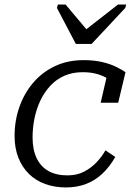

<svg xmlns="http://www.w3.org/2000/svg" viewBox="-20 -811 587 843"><path d="M313 -618H382L530 -776L534 -791H498L339 -667L380 -658L268 -791H234L230 -776ZM276 -41Q318 -41 349.5 -57.5Q381 -74 404.5 -99Q428 -124 443 -151L486 -122Q462 -79 429.5 -48.5Q397 -18 357 -3Q317 12 270 12Q220 12 178.5 -3Q137 -18 107 -47.5Q77 -77 60.5 -119Q44 -161 44 -214Q44 -281 65 -341Q86 -401 125.5 -447.5Q165 -494 221 -520.5Q277 -547 347 -547Q393 -547 429 -538.5Q465 -530 490 -517.5Q515 -505 531 -494L499 -360H422L451 -485Q463 -482 471 -476Q479 -470 483 -462Q487 -454 488 -446.5Q489 -439 487 -432Q476 -449 456.5 -463Q437 -477 408.5 -485.5Q380 -494 343 -494Q298 -494 262 -478Q226 -462 200 -433.5Q174 -405 157 -369Q140 -333 131.5 -291.5Q123 -250 123 -208Q123 -154 141 -116.5Q159 -79 193 -60Q227 -41 276 -41Z"/></svg>

Font: Roboto Serif Light
Style: Italic
Weight: 300
Italic angle: -10°
Version: Version 1.007